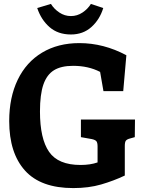

<svg xmlns="http://www.w3.org/2000/svg" viewBox="-20 -950 738 980"><path d="M669 -340 668 -250 643 -243Q628 -239 622.5 -232Q617 -225 617 -205V-54Q560 -27 496.5 -8.5Q433 10 354 10Q188 10 107.5 -79.5Q27 -169 27 -332Q27 -453 70.5 -543Q114 -633 195 -681.5Q276 -730 385 -730Q509 -730 625 -668L609 -485H508L491 -583Q431 -614 353 -614Q292 -614 255.5 -591.5Q219 -569 201.5 -518.5Q184 -468 184 -381Q184 -242 230.5 -175Q277 -108 391 -108Q441 -108 478 -121V-202Q478 -221 472.5 -228.5Q467 -236 449 -240L393 -250V-340ZM170 -909 240 -930Q256 -904 283 -886Q310 -868 342 -868Q374 -868 401 -886Q428 -904 444 -930L507 -909Q489 -850 446.5 -812Q404 -774 342 -774Q276 -774 233 -811.5Q190 -849 170 -909Z"/></svg>

Font: Enriqueta
Style: Bold
Weight: 700
Designer: Viviana Monsalve, Gustavo Ibarra
Foundry: 72Puntos
Version: Version 2.000